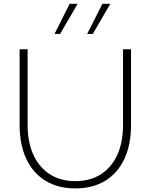

<svg xmlns="http://www.w3.org/2000/svg" viewBox="-20 -997 809 1031"><path d="M683.6 -732.4V-326.2Q683.6 -220.2 647.7 -143.6Q611.8 -66.9 544.9 -26.1Q478 14.6 384.3 14.6Q291.5 14.6 224.4 -26.4Q157.2 -67.4 121.3 -143.8Q85.4 -220.2 85.4 -326.2V-732.4H128.4V-325.2Q128.4 -232.4 159.7 -164.8Q190.9 -97.2 248.3 -60.8Q305.7 -24.4 384.3 -24.4Q463.9 -24.4 521.2 -60.8Q578.6 -97.2 609.6 -164.8Q640.6 -232.4 640.6 -325.2V-732.4ZM302.7 -814.9H272.9L354 -976.6H397ZM478.5 -814.9H448.2L529.8 -976.6H572.3Z"/></svg>

Font: Kumbh Sans ExtraLight
Style: Regular
Weight: 250
Version: Version 1.005